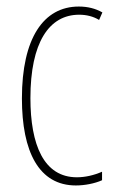

<svg xmlns="http://www.w3.org/2000/svg" viewBox="-20 -557 353 587"><path d="M212 10C239 10 270 4 292 -6V-32C267 -21 240 -15 215 -15C114 -15 73 -114 73 -257C73 -427 130 -512 222 -512C244 -512 265 -507 283 -496L293 -519C272 -531 248 -537 221 -537C113 -537 47 -440 47 -256C47 -93 99 10 212 10Z"/></svg>

Font: Noto Sans Devanagari UI ExtraCondensed Thin
Style: Regular
Weight: 100
Width: 2
Designer: Jelle Bosma - Monotype Design Team
Foundry: Monotype Imaging Inc.
Version: Version 2.004